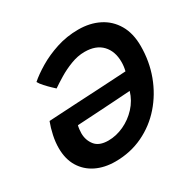

<svg xmlns="http://www.w3.org/2000/svg" viewBox="-151 -812 974 974"><g transform="rotate(-30 336.0 -325.0)"><path d="M110 -537.5Q140.5 -564.5 189 -593.5Q237.5 -622.5 298 -642.2Q358.5 -662 426 -662Q493.5 -662 546.2 -635.5Q599 -609 629.2 -557.5Q659.5 -506 659.5 -431.5Q659.5 -341.5 629.8 -261.5Q600 -181.5 546 -119.8Q492 -58 418 -22.8Q344 12.5 256 12.5Q193 12.5 144.2 -11.2Q95.5 -35 67.8 -80.2Q40 -125.5 40 -190.5Q40 -225 48 -262.5Q56 -300 68.5 -333Q75.5 -333.5 99.8 -334.8Q124 -336 157.2 -338Q190.5 -340 224.8 -341.8Q259 -343.5 285.5 -345Q324.5 -347 370.5 -349.5Q416.5 -352 458.5 -354.5Q500.5 -357 528 -358.5Q534.5 -384.5 534.5 -410Q534.5 -473 499 -510.5Q463.5 -548 397 -548Q357 -548 316 -532.2Q275 -516.5 240 -495.2Q205 -474 182 -458Q178.5 -461 163.8 -475Q149 -489 133 -506.5Q117 -524 110 -537.5ZM497 -262Q463.5 -260 407 -256Q350.5 -252 293 -249Q259 -247 225.2 -245Q191.5 -243 182.5 -242.5Q180 -234 178.5 -220.8Q177 -207.5 177 -198Q177 -157.5 200.8 -127.5Q224.5 -97.5 278.5 -97.5Q324 -97.5 369 -118.2Q414 -139 448.2 -176Q482.5 -213 497 -262Z"/></g></svg>

Font: Grandstander SemiBold
Style: Italic
Weight: 600
Italic angle: -15°
Designer: Tyler Finck
Foundry: Etcetera Type Co
Version: Version 1.200; ttfautohint (v1.8.3)